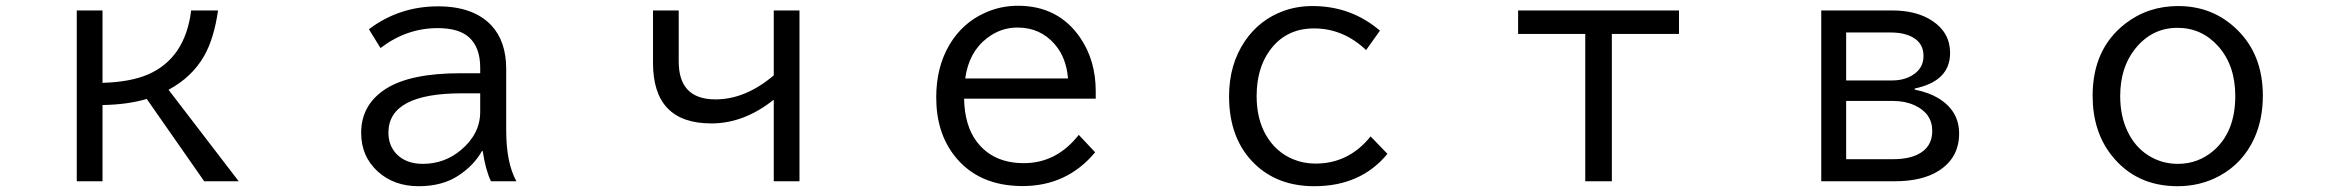

<svg xmlns="http://www.w3.org/2000/svg" viewBox="-20 -601 8040 663"><path d="M245.1 -564.9H334V-314.9Q431.6 -317.9 491.7 -344.2Q619.6 -399.9 640.1 -564.9H732.9Q719.2 -468.3 685.1 -408.2Q643.6 -335 562 -291L804.2 24.9H685.1L486.8 -259.3Q420.4 -239.7 334 -238.3V24.9H245.1Z M1638.2 -348.1V-367.2Q1638.2 -437.5 1599.6 -472.2Q1564.5 -503.9 1491.2 -503.9Q1383.8 -503.9 1293.9 -435.1L1253.9 -500Q1358.4 -579.1 1492.7 -579.1Q1614.7 -579.1 1676.8 -513.2Q1728 -458.5 1728 -362.8V-150.9Q1728 -38.6 1763.2 24.9H1675.3Q1656.2 -15.6 1647 -79.1H1644Q1616.2 -29.3 1562 5.9Q1506.8 42 1425.8 42Q1341.3 42 1285.6 -7.8Q1227.1 -60.5 1227.1 -142.1Q1227.1 -239.7 1312.5 -294.4Q1397 -348.1 1569.8 -348.1ZM1638.2 -278.8H1575.2Q1321.3 -278.8 1321.3 -143.1Q1321.3 -99.1 1348.6 -69.8Q1381.8 -35.2 1439.9 -35.2Q1515.1 -35.2 1571.8 -83Q1638.2 -138.7 1638.2 -214.8Z M2234.9 -564.9H2323.7V-388.2Q2323.7 -257.8 2450.7 -257.8Q2554.2 -257.8 2651.9 -340.8V-564.9H2740.7V24.9H2651.9V-256.8Q2549.3 -174.8 2436.5 -174.8Q2234.9 -174.8 2234.9 -383.8Z M3763.7 -260.3H3309.1Q3311 -167.5 3352.5 -112.3Q3408.7 -37.6 3515.6 -37.6Q3628.4 -37.6 3705.1 -135.3L3761.7 -75.2Q3664.6 41.5 3511.2 41.5Q3358.4 41.5 3276.4 -62.5Q3212.9 -143.1 3212.9 -264.6Q3212.9 -369.1 3258.8 -446.8Q3303.7 -522 3380.9 -556.6Q3434.6 -581.1 3495.1 -581.1Q3635.7 -581.1 3711.4 -468.8Q3763.7 -391.1 3763.7 -286.1ZM3668 -330.1Q3662.1 -402.3 3622.1 -448.2Q3572.3 -505.9 3493.2 -505.9Q3435.5 -505.9 3388.2 -469.2Q3325.7 -421.4 3313 -330.1Z M4771 -69.8Q4679.2 42 4518.6 42Q4391.6 42 4312 -35.6Q4224.1 -121.1 4224.1 -268.6Q4224.1 -378.4 4278.8 -459Q4329.1 -533.2 4413.1 -563.5Q4459.5 -580.1 4512.2 -580.1Q4646 -580.1 4745.1 -495.1L4697.3 -428.2Q4618.2 -502.9 4517.6 -502.9Q4419.9 -502.9 4364.7 -426.8Q4319.3 -364.7 4319.3 -269Q4319.3 -191.9 4350.6 -136.2Q4384.3 -76.7 4444.8 -51.3Q4481 -36.1 4522.9 -36.1Q4637.2 -36.1 4712.9 -129.9Z M5222.2 -564.9H5777.8V-483.9H5545.9V24.9H5454.1V-483.9H5222.2Z M6269 -564.9H6514.2Q6598.6 -564.9 6652.8 -528.8Q6713.9 -488.3 6713.9 -418Q6713.9 -320.8 6591.8 -295.4V-291.5Q6640.6 -281.7 6671.9 -262.7Q6745.1 -219.2 6745.1 -140.1Q6745.1 -55.7 6673.8 -10.7Q6617.2 24.9 6522 24.9H6269ZM6355 -488.8V-323.2H6513.2Q6552.7 -323.2 6580.6 -339.4Q6622.1 -362.8 6622.1 -407.7Q6622.1 -450.7 6586.4 -471.2Q6556.6 -488.8 6508.8 -488.8ZM6355 -252.4V-51.3H6517.1Q6567.9 -51.3 6600.6 -66.9Q6652.3 -91.3 6652.3 -148.9Q6652.3 -210 6590.3 -237.8Q6558.1 -252.4 6517.1 -252.4Z M7501.5 -580.1Q7622.1 -580.1 7705.6 -498Q7793.9 -411.6 7793.9 -270.5Q7793.9 -188 7763.7 -122.1Q7724.6 -37.6 7645 5.9Q7579.1 42 7499.5 42Q7356 42 7272 -64Q7206.1 -147 7206.1 -270.5Q7206.1 -431.6 7318.4 -519Q7397 -580.1 7501.5 -580.1ZM7499 -504.9Q7409.7 -504.9 7351.6 -430.7Q7301.3 -366.7 7301.3 -269Q7301.3 -199.7 7327.1 -146.5Q7351.6 -95.2 7396 -65.9Q7442.9 -35.2 7500.5 -35.2Q7570.3 -35.2 7623.5 -80.6Q7698.7 -145.5 7698.7 -269.5Q7698.7 -374.5 7640.6 -440.4Q7583.5 -504.9 7499 -504.9Z"/></svg>

Font: FORM UDPGothic
Style: Regular
Weight: 400
Foundry: Pronama LLC
Version: Version 1.05101